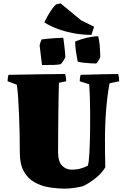

<svg xmlns="http://www.w3.org/2000/svg" viewBox="-20 -1102 739 1134"><path d="M365 12Q316 12 268.5 4Q221 -4 182 -26.5Q143 -49 120 -91Q97 -133 97 -201Q97 -251 96 -308.5Q95 -366 92.5 -423Q90 -480 87 -527Q84 -574 79 -602L25 -622Q25 -632 26 -641Q27 -650 30 -660Q114 -662 197.5 -663Q281 -664 365 -665Q371 -644 371 -622L328 -613Q327 -579 326 -527Q325 -475 324.5 -416.5Q324 -358 323.5 -302Q323 -246 323 -204Q323 -149 346 -124.5Q369 -100 403 -100Q436 -100 462.5 -108.5Q489 -117 499 -124Q505 -143 508 -199Q511 -255 512 -323Q513 -378 512.5 -433Q512 -488 510.5 -533.5Q509 -579 507 -604L451 -622Q451 -632 452 -641Q453 -650 456 -660Q512 -662 567.5 -663Q623 -664 678 -665Q684 -644 684 -622L627 -610Q620 -574 613.5 -521Q607 -468 603.5 -405.5Q600 -343 600 -278Q600 -237 600.5 -196Q601 -155 602 -114Q582 -80 545.5 -50.5Q509 -21 469 -2Q446 4 416.5 8Q387 12 365 12ZM439 -738Q433 -768 428.5 -798Q424 -828 424 -857Q459 -871 492.5 -879Q526 -887 560 -888Q566 -864 568.5 -838Q571 -812 571.5 -792Q572 -772 572 -766Q572 -763 567 -753.5Q562 -744 556 -735.5Q550 -727 547 -727Q537 -727 516.5 -728Q496 -729 474.5 -731.5Q453 -734 439 -738ZM228 -718 214 -834Q217 -851 226 -869Q236 -871 259 -873Q282 -875 308 -877Q334 -879 353 -879Q354 -879 356 -863.5Q358 -848 360.5 -827Q363 -806 364.5 -788Q366 -770 366 -765Q363 -757 355 -744Q347 -731 339 -723Q321 -719 293.5 -718.5Q266 -718 228 -718ZM520 -896Q468 -896 416.5 -905.5Q365 -915 320.5 -931.5Q276 -948 245 -968L242 -970Q249 -986 261 -1007Q273 -1028 286.5 -1047.5Q300 -1067 311 -1076L338 -1082L459 -982L536 -944L531 -930Q528 -922 525.5 -913Q523 -904 520 -896Z"/></svg>

Font: Labrada Black
Style: Regular
Weight: 900
Designer: Mercedes Jáuregui
Foundry: Omnibus-Type Team
Version: Version 1.000; ttfautohint (v1.8.4.7-5d5b)